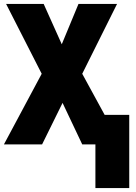

<svg xmlns="http://www.w3.org/2000/svg" viewBox="-21 -734 692 976"><path d="M464 222H636V-150H511L397 -359L574 -714H378L293 -509L201 -714H10L191 -359L-1 0H193L297 -211L397 0H464Z"/></svg>

Font: Noto Sans Condensed Black
Style: Regular
Weight: 900
Width: 3
Designer: Monotype Design Team
Foundry: Monotype Imaging Inc.
Version: Version 2.013